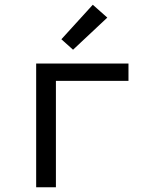

<svg xmlns="http://www.w3.org/2000/svg" viewBox="-20 -787 640 807"><path d="M132 0V-520H520V-447H215V0ZM287 -578 238 -622 370 -767 431 -713Z"/></svg>

Font: Iosevka Aile
Style: Regular
Weight: 400
Designer: Belleve Invis
Foundry: Belleve Invis
Version: Version 28.0.1; ttfautohint (v1.8.4)